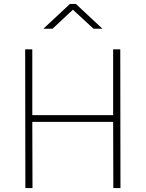

<svg xmlns="http://www.w3.org/2000/svg" viewBox="-20 -949 736 969"><path d="M551 -334H143L144 0H108L107 -700H143V-368H551V-700H587L588 0H552ZM333 -929H363L497 -804H452L348 -900L245 -804H199Z"/></svg>

Font: Panefresco 1wt
Style: Regular
Weight: 250
Version: Version 1.000